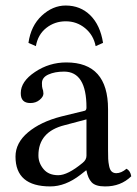

<svg xmlns="http://www.w3.org/2000/svg" viewBox="-20 -665 497 695"><path d="M326.2 -498Q318.4 -538.1 288.1 -563Q257.8 -587.9 218 -587.9Q178.2 -587.9 147.7 -564Q117.2 -540 109.9 -498L83 -509.8Q91.8 -571.8 131.3 -608.4Q170.9 -645 217.8 -645Q271 -645 306.9 -609.6Q342.8 -574.2 353 -509.8ZM293 -232.9 213.9 -211.9Q118.7 -188 119.1 -102.1Q119.1 -75.2 137.5 -53Q155.8 -30.8 190.9 -30.8Q225.1 -30.8 278.8 -75.2Q293 -86.4 293 -101.1ZM293 -47.9H291L271 -32.2Q216.8 9.8 162.1 9.8Q36.1 9.8 36.1 -98.1Q36.1 -147.9 81.5 -186Q127 -224.1 201.2 -243.2L287.1 -264.2Q293 -266.1 293 -275.9Q293 -405.8 211.9 -405.8Q178.7 -405.8 155.3 -395.3Q131.8 -384.8 131.8 -363.8Q131.8 -349.6 133.8 -344.2Q136.7 -338.4 137.2 -326.2Q137.2 -314.9 123.5 -303.5Q109.9 -292 89.8 -292Q54.7 -292 55.2 -328.1Q55.2 -370.1 106.7 -404.5Q158.2 -439 220.2 -439Q371.1 -439 371.1 -270V-123Q371.1 -102.1 371.6 -90.1Q372.1 -78.1 375 -64Q377.9 -49.8 384.5 -43.9Q391.1 -38.1 400.9 -38.1Q418.9 -38.1 438 -54.2Q452.1 -46.4 455.1 -26.9Q417 10.3 359.9 9.8Q325.7 9.8 311.8 -5.1Q297.9 -20 293 -47.9Z"/></svg>

Font: Linux Libertine
Style: Regular
Weight: 400
Designer: Philipp H. Poll
Foundry: Philipp H. Poll
Version: Version 5.3.0 ; ttfautohint (v0.9)